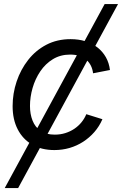

<svg xmlns="http://www.w3.org/2000/svg" viewBox="-20 -748 618 972"><path d="M3.9 204.1 509.8 -727.5H577.6L71.8 204.1ZM255.4 11.7Q189.9 11.7 142.6 -15.9Q95.2 -43.5 69.6 -93.3Q43.9 -143.1 43.9 -210.4Q43.9 -274.9 64.2 -335.4Q84.5 -396 122.6 -444.6Q160.6 -493.2 214.8 -521.5Q269 -549.8 337.4 -549.8Q378.4 -549.8 412.8 -539.1Q447.3 -528.3 473.4 -507.8Q499.5 -487.3 515.9 -458.5Q532.2 -429.7 536.6 -393.6L451.2 -377Q448.7 -397.9 440.2 -415.3Q431.6 -432.6 417.2 -445.3Q402.8 -458 382.3 -464.8Q361.8 -471.7 335.4 -471.7Q286.1 -471.7 248 -448.5Q210 -425.3 184.1 -387Q158.2 -348.6 145 -302.7Q131.8 -256.8 131.8 -211.4Q131.8 -170.4 144.8 -137.5Q157.7 -104.5 185.5 -85.4Q213.4 -66.4 257.3 -66.4Q285.6 -66.4 310.5 -74.2Q335.4 -82 356.2 -95.9Q377 -109.9 392.3 -128.7Q407.7 -147.5 417 -169.9L498.5 -144.5Q482.9 -108.4 457.8 -79.6Q432.6 -50.8 400.9 -30.3Q369.1 -9.8 332.3 1Q295.4 11.7 255.4 11.7Z"/></svg>

Font: Inter 16pt
Style: Italic
Weight: 400
Italic angle: -9.3988°
Version: Version 4.001;git-66647c0bb